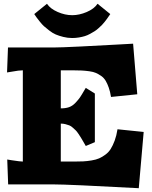

<svg xmlns="http://www.w3.org/2000/svg" viewBox="-20 -970 800 1010"><path d="M493.2 -950.2 560.1 -896Q559.6 -895.5 553 -885.7Q546.4 -876 543.2 -871.6Q540 -867.2 531.5 -856.2Q522.9 -845.2 516.6 -838.9Q510.3 -832.5 499 -822.3Q487.8 -812 478 -805.9Q468.3 -799.8 454.1 -792Q439.9 -784.2 426.3 -780Q412.6 -775.9 395.3 -772.9Q377.9 -770 359.9 -770Q335.4 -770 312.5 -775.9Q289.6 -781.7 272.9 -788.8Q256.3 -795.9 238.3 -810.1Q220.2 -824.2 210.9 -832.5Q201.7 -840.8 188.5 -857.4Q175.3 -874 172.4 -878.2Q169.4 -882.3 160.2 -896L227.1 -950.2Q244.1 -924.3 283 -907.2Q321.8 -890.1 359.9 -890.1Q397 -890.1 436 -906.7Q475.1 -923.3 493.2 -950.2ZM680.2 -740.2 702.1 -474.1 564 -460Q559.6 -487.8 552.2 -508.8Q544.9 -529.8 535.9 -544.9Q526.9 -560.1 512.7 -570.1Q498.5 -580.1 484.9 -586.2Q471.2 -592.3 449.7 -595.2Q428.2 -598.1 409.2 -599.1Q390.1 -600.1 360.8 -600.1H299.8V-399.9Q324.7 -399.9 343 -406.2Q361.3 -412.6 377 -429.2Q392.6 -445.8 400.6 -457.5Q408.7 -469.2 424.8 -497.1Q426.3 -499 427 -500.5Q427.7 -502 429 -503.9Q430.2 -505.9 431.2 -507.8L479 -478V-222.2L431.2 -202.1Q428.7 -206.5 418.7 -223.9Q408.7 -241.2 405.5 -246.3Q402.3 -251.5 393.1 -265.4Q383.8 -279.3 378.7 -283.9Q373.5 -288.6 363.5 -297.9Q353.5 -307.1 345 -310.3Q336.4 -313.5 324.7 -316.7Q313 -319.8 299.8 -319.8V-120.1H367.2Q397 -120.1 417.2 -121.1Q437.5 -122.1 461.4 -126Q485.4 -129.9 501.5 -137Q517.6 -144 534.4 -156.5Q551.3 -168.9 562.5 -186.8Q573.7 -204.6 583.3 -230.5Q592.8 -256.3 598.1 -290L735.8 -275.9L710 20Q339.8 0 259.8 0H22.9L18.1 -130.9L42 -127Q87.4 -120.1 100.1 -120.1V-600.1Q80.1 -600.1 41 -592.8L17.1 -588.9L22 -720.2H261.2Q296.9 -720.2 401.6 -725.3Q506.3 -730.5 593.3 -735.4Z"/></svg>

Font: Zantroke
Style: Regular
Weight: 500
Foundry: gluk
Version: Version 0.36